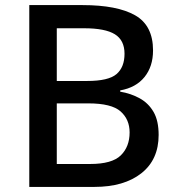

<svg xmlns="http://www.w3.org/2000/svg" viewBox="-20 -734 696 754"><path d="M304 -714Q440 -714 510.5 -674Q581 -634 581 -536Q581 -473 547.5 -431.5Q514 -390 452 -379V-374Q494 -367 528.5 -348Q563 -329 583 -294.5Q603 -260 603 -204Q603 -107 535 -53.5Q467 0 351 0H95V-714ZM322 -416Q406 -416 437.5 -443Q469 -470 469 -523Q469 -576 431 -599.5Q393 -623 310 -623H203V-416ZM203 -328V-90H334Q420 -90 454.5 -124Q489 -158 489 -214Q489 -265 453.5 -296.5Q418 -328 327 -328Z"/></svg>

Font: Noto Sans Vithkuqi Medium
Style: Regular
Weight: 500
Version: Version 1.001